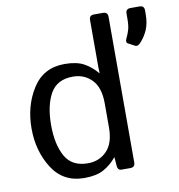

<svg xmlns="http://www.w3.org/2000/svg" viewBox="-81 -796 820 878"><g transform="rotate(-10 328.5 -356.5)"><path d="M543.9 -563Q531.7 -569.3 540.5 -587.4Q548.8 -604 554.7 -623.3Q560.5 -642.6 560.5 -675.8V-698.7Q560.5 -720.7 582.5 -720.7H624.5Q646.5 -720.7 646.5 -698.7V-683.1Q646.5 -638.7 633.5 -608.9Q620.6 -579.1 598.1 -555.2Q585 -541.5 574.2 -546.9ZM41.5 -256.3Q41.5 -361.3 92.3 -441.2Q143.1 -521 240.7 -521Q296.9 -521 330.6 -502.4Q364.3 -483.9 391.1 -451.7H392.1Q391.1 -466.3 391.1 -481.4V-698.7Q391.1 -720.7 413.1 -720.7H455.1Q477.1 -720.7 477.1 -698.7V-22Q477.1 0 455.1 0H414.1Q396.5 0 395 -22L392.1 -61H391.1Q364.3 -28.8 330.6 -10.3Q296.9 8.3 240.7 8.3Q143.1 8.3 92.3 -71.5Q41.5 -151.4 41.5 -256.3ZM132.3 -256.3Q132.3 -166.5 163.3 -110.8Q194.3 -55.2 268.6 -55.2Q321.3 -55.2 356.2 -91.1Q391.1 -127 391.1 -200.2V-312.5Q391.1 -385.7 356.2 -421.6Q321.3 -457.5 268.6 -457.5Q194.3 -457.5 163.3 -401.9Q132.3 -346.2 132.3 -256.3Z"/></g></svg>

Font: Istok
Style: Regular
Weight: 500
Designer: Andrey V. Panov
Foundry: Andrey V. Panov
Version: Version 1.0.3